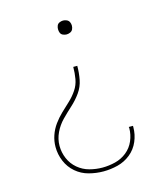

<svg xmlns="http://www.w3.org/2000/svg" viewBox="-112 -624 800 923"><g transform="rotate(-15 288.0 -162.5)"><path d="M288 -469Q297 -469 306 -473Q315 -477 319 -485.5Q323 -494 323 -504Q323 -513 319 -521.5Q315 -530 306 -534Q297 -538 288 -538Q279 -538 270 -534Q261 -530 257.5 -521.5Q254 -513 254 -504Q254 -494 257.5 -485.5Q261 -477 270 -473Q279 -469 288 -469ZM289 213Q325 213 360.5 204Q396 195 424.5 172Q453 149 467.5 115Q482 81 482 45Q482 41 482 38H461Q462 41 462 44Q462 76 449 106.5Q436 137 410.5 157.5Q385 178 353 186Q321 194 289 194Q257 194 225 185.5Q193 177 167.5 155.5Q142 134 129 103.5Q116 73 116 40Q116 6 131 -25.5Q146 -57 170 -81.5Q194 -106 219.5 -129Q245 -152 265 -180Q285 -208 291.5 -241.5Q298 -275 298 -310H278Q278 -280 273 -251Q268 -222 251.5 -197.5Q235 -173 213.5 -153Q192 -133 171 -113Q150 -93 132.5 -69Q115 -45 105.5 -17Q96 11 96 40Q96 77 110.5 111.5Q125 146 153 170Q181 194 217 203.5Q253 213 289 213Z"/></g></svg>

Font: Iosevka Sparkle Thin
Style: Regular
Weight: 100
Designer: Belleve Invis
Foundry: Belleve Invis
Version: Version 4.5.0; ttfautohint (v1.8.3)